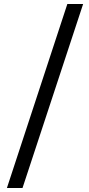

<svg xmlns="http://www.w3.org/2000/svg" viewBox="-20 -858 445 962"><path d="M14.6 84 317.4 -837.9H396.5L92.8 84Z"/></svg>

Font: GenEi M Gothic v2 Regular
Style: Regular
Weight: 400
Version: Version 2.0